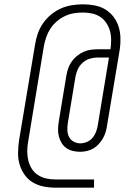

<svg xmlns="http://www.w3.org/2000/svg" viewBox="-20 -784 640 888"><path d="M237 84Q209 84 181.5 78.5Q154 73 131.5 59.5Q109 46 93.5 24Q78 2 70.5 -24Q63 -50 63.5 -78Q64 -106 68 -134L142 -577Q146 -603 154.5 -628Q163 -653 178.5 -675.5Q194 -698 215.5 -716Q237 -734 262 -745Q287 -756 313 -760Q339 -764 364 -764Q391 -764 417.5 -759Q444 -754 466 -741Q488 -728 504 -707.5Q520 -687 528 -662.5Q536 -638 537 -610.5Q538 -583 534 -556L475 -203Q473 -188 468.5 -173Q464 -158 456 -144Q448 -130 436.5 -117.5Q425 -105 411 -97Q397 -89 381.5 -85.5Q366 -82 351 -82Q333 -82 316.5 -86Q300 -90 286.5 -99.5Q273 -109 264.5 -123.5Q256 -138 252 -154Q248 -170 248.5 -187.5Q249 -205 252 -223L287 -435Q290 -452 295.5 -468Q301 -484 311 -498.5Q321 -513 335 -524.5Q349 -536 365 -543.5Q381 -551 398 -553.5Q415 -556 431 -556H491Q494 -578 494 -599.5Q494 -621 488.5 -641Q483 -661 471.5 -678Q460 -695 443.5 -706Q427 -717 406 -721.5Q385 -726 363 -726Q342 -726 321 -722.5Q300 -719 280 -709.5Q260 -700 242.5 -685Q225 -670 213 -651.5Q201 -633 194 -612.5Q187 -592 183 -571L110 -128Q106 -106 106 -84Q106 -62 111 -41.5Q116 -21 127 -3.5Q138 14 155.5 25.5Q173 37 194 41.5Q215 46 237 46H415V84ZM351 -121Q367 -121 383 -128Q399 -135 409.5 -148.5Q420 -162 425.5 -178Q431 -194 433 -209L484 -518H431Q413 -518 395 -512.5Q377 -507 362.5 -494Q348 -481 340 -464Q332 -447 329 -429L294 -217Q291 -200 291.5 -183Q292 -166 299 -151.5Q306 -137 320.5 -129Q335 -121 351 -121Z"/></svg>

Font: Iosevka Slab XLtExObl
Style: Regular
Weight: 200
Width: 7
Italic angle: -9°
Monospace: yes
Designer: Belleve Invis
Foundry: Belleve Invis
Version: Version 11.1.1; ttfautohint (v1.8.3)